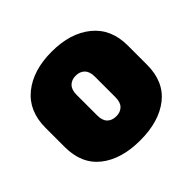

<svg xmlns="http://www.w3.org/2000/svg" viewBox="-172 -901 1102 1102"><g transform="rotate(-45 379.0 -350.0)"><path d="M713 -426V-270Q713 -133 622.5 -61.5Q532 10 379 10Q226 10 135.5 -61.5Q45 -133 45 -270V-426Q45 -562 136.5 -636Q228 -710 379 -710Q530 -710 621.5 -635.5Q713 -561 713 -426ZM453 -266V-434Q453 -474 433 -494.5Q413 -515 379 -515Q345 -515 325 -494.5Q305 -474 305 -434V-266Q305 -225 325 -205Q345 -185 379 -185Q413 -185 433 -205Q453 -225 453 -266Z"/></g></svg>

Font: Rubik One
Style: Regular
Weight: 400
Designer: Hubert and Fischer with Elvire Volk Leonovitch
Foundry: Hubert and Fischer with Elvire Volk Leonovitch
Version: Version 1.001